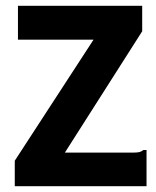

<svg xmlns="http://www.w3.org/2000/svg" viewBox="-20 -643 540 663"><path d="M31 -88 303 -506H42V-623H471V-535L204 -116H438Q455 -116 462 -118Q469 -120 475 -125H486V0H31Z"/></svg>

Font: Inconsolata Black
Style: Regular
Weight: 900
Monospace: yes
Designer: Raph Levien, Cyreal, Brenton Simpson
Foundry: Raph Levien, Cyreal, Google
Version: Version 3.001; ttfautohint (v1.8.2.53-6de2)